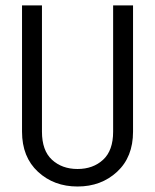

<svg xmlns="http://www.w3.org/2000/svg" viewBox="-20 -678 570 706"><path d="M396 -658.2H469.2V-193.8Q469.2 -100.6 410.6 -46.4Q352.1 7.8 265.1 7.8Q178.2 7.8 119.6 -46.4Q61 -100.6 61 -193.8V-658.2H134.3V-193.8Q134.3 -124.5 171.1 -90.6Q208 -56.6 265.1 -56.6Q322.3 -56.6 359.1 -90.6Q396 -124.5 396 -193.8Z"/></svg>

Font: AzarMehrMonospaced
Style: SansBold
Weight: 1
Designer: Amin Abedi
Version: Version 1.00